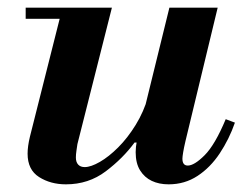

<svg xmlns="http://www.w3.org/2000/svg" viewBox="-20 -470 633 501"><path d="M152 11Q112 11 82 -8Q52 -27 52 -69Q52 -88 58 -113L143 -450H272L182 -94Q181 -87 179.5 -77Q178 -67 178 -59Q178 -47 184 -40.5Q190 -34 201 -34Q217 -34 240.5 -47.5Q264 -61 288.5 -85.5Q313 -110 334 -144Q355 -178 367 -219L338 -98H331Q301 -57 256 -23Q211 11 152 11ZM47 -421V-450H217V-421ZM420 11Q395 11 376 2Q357 -7 345.5 -25.5Q334 -44 334 -73Q334 -86 337 -102Q340 -118 349 -153L422 -450H548L464 -102Q460 -85 458 -73Q456 -61 456 -56Q456 -38 470 -38Q487 -38 514 -65Q541 -92 569 -159L593 -150Q578 -107 553.5 -70Q529 -33 495.5 -11Q462 11 420 11Z"/></svg>

Font: Libre Bodoni SemiBold
Style: Italic
Weight: 600
Italic angle: -13°
Version: Version 2.003